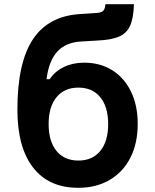

<svg xmlns="http://www.w3.org/2000/svg" viewBox="-20 -878 740 916"><path d="M353 18Q213 18 138 -78.5Q63 -175 63 -355Q63 -579 137 -690.5Q211 -802 363 -811L438 -816Q463 -817 472 -826Q481 -835 483 -858H619Q617 -790 600 -754Q583 -718 547 -703Q511 -688 451 -685L367 -680Q294 -676 253.5 -632Q213 -588 202 -500H217Q242 -538 285 -558.5Q328 -579 381 -579Q458 -579 515.5 -543Q573 -507 605 -441Q637 -375 637 -287Q637 -194 602 -125.5Q567 -57 503 -19.5Q439 18 353 18ZM354 -112Q421 -112 458.5 -158Q496 -204 496 -286Q496 -368 458.5 -414Q421 -460 354 -460Q287 -460 249.5 -414Q212 -368 212 -286Q212 -204 249.5 -158Q287 -112 354 -112Z"/></svg>

Font: Martian Mono SemiBold
Style: Regular
Weight: 600
Monospace: yes
Designer: Roman Shamin
Foundry: Evil Martians
Version: Version 1.000; ttfautohint (v1.8.4.7-5d5b)